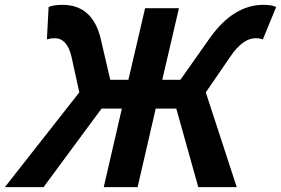

<svg xmlns="http://www.w3.org/2000/svg" viewBox="-103 -774 1162 794"><path d="M876 0H717L626 -325H541L466 0H326L401 -325H317L77 0H-83L225 -392L192 -542Q174 -616 123 -616Q107 -616 91 -611L98 -745Q119 -754 155 -754Q277 -754 312 -620L353 -444H428L497 -740H637L568 -444H643L767 -620Q864 -754 986 -754Q1022 -754 1039 -745L984 -611Q971 -616 954 -616Q902 -616 851 -542L748 -392Z"/></svg>

Font: KaiGen Gothic CN Bold
Style: Bold
Weight: 700
Designer: Ryoko NISHIZUKA  (kana & ideographs); Paul D. Hunt (Latin, Greek & Cyrillic); Wenlong ZHANG  (bopomofo); Sandoll Communi
Foundry: Adobe Systems Incorporated
Version: Version 1.002.20150501